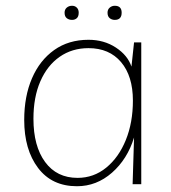

<svg xmlns="http://www.w3.org/2000/svg" viewBox="-20 -639 594 666"><path d="M470 -492V0H440L445 -162Q422 -87 368.5 -40Q315 7 247 7Q160 7 112 -56.5Q64 -120 64 -223Q64 -305 91 -367.5Q118 -430 168 -465.5Q218 -501 287 -501Q341 -501 382 -474Q423 -447 436 -408L445 -492ZM287 -472Q230 -472 187 -442Q144 -412 120 -357Q96 -302 96 -227Q96 -132 136.5 -77Q177 -22 249 -22Q305 -22 348.5 -57.5Q392 -93 416.5 -153.5Q441 -214 441 -290Q441 -375 400 -423.5Q359 -472 287 -472ZM230 -570Q219 -570 211.5 -576Q204 -582 204 -595Q204 -606 211.5 -612.5Q219 -619 230 -619Q240 -619 246.5 -612.5Q253 -606 253 -595Q253 -582 246.5 -576Q240 -570 230 -570ZM378 -570Q368 -570 360.5 -576Q353 -582 353 -595Q353 -606 360.5 -612.5Q368 -619 378 -619Q402 -619 402 -595Q402 -570 378 -570Z"/></svg>

Font: Livvic Thin
Style: Regular
Weight: 250
Designer: Jacques Le Bailly, Baron von Fonthausen
Version: Version 1.001; ttfautohint (v1.8.2)